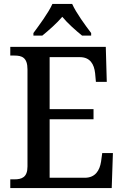

<svg xmlns="http://www.w3.org/2000/svg" viewBox="-20 -951 626 971"><path d="M149 -784V-771H194C226 -797 267 -833 295 -866C322 -833 363 -797 395 -771H441V-784C412 -822 365 -886 345 -931H245C225 -886 177 -822 149 -784ZM32 0H545L551 -177H497L491 -133C484 -89 462 -52 409 -52H231V-348H453V-399H231V-662H384C436 -662 456 -626 461 -581L465 -537H520L515 -714H32V-670H53C90 -670 119 -661 119 -600V-109C119 -54 90 -44 53 -44H32Z"/></svg>

Font: Noto Serif Armenian SemiCondensed Medium
Style: Regular
Weight: 500
Width: 4
Designer: Monotype Design Team
Foundry: Monotype Imaging Inc.
Version: Version 2.008